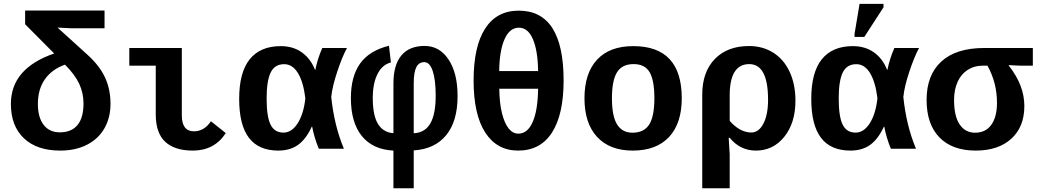

<svg xmlns="http://www.w3.org/2000/svg" viewBox="-20 -780 5441 1007"><path d="M418 -237.8Q418 -291.5 395.8 -339.8Q373.5 -388.2 320.8 -440.9Q252 -416.5 215.3 -364Q178.7 -311.5 178.7 -234.9Q178.7 -164.1 209 -125Q239.3 -85.9 293.9 -85.9Q354.5 -85.9 386.2 -124Q418 -162.1 418 -237.8ZM353.5 -631.8 281.7 -635.3 439.5 -492.2Q503.4 -434.1 531.5 -372.3Q559.6 -310.5 559.6 -235.8Q559.6 -163.6 528.1 -107.7Q496.6 -51.8 436.5 -21Q376.5 9.8 296.4 9.8Q173.3 9.8 105.2 -54.9Q37.1 -119.6 37.1 -234.9Q37.1 -421.4 264.2 -499.5L111.8 -652.8V-724.6H528.3V-631.8Z M991.7 9.8Q896 9.8 846.4 -36.4Q796.9 -82.5 796.9 -180.2V-435.5H658.2V-528.3H933.6V-174.8Q933.6 -91.3 997.6 -91.3Q1050.8 -91.3 1086.4 -144L1164.1 -82Q1104.5 9.8 991.7 9.8Z M1615.2 -115.7Q1585 -49.8 1543 -20Q1501 9.8 1439.9 9.8Q1336.4 9.8 1285.4 -57.4Q1234.4 -124.5 1234.4 -261.7Q1234.4 -400.4 1289.8 -469.2Q1345.2 -538.1 1452.6 -538.1Q1516.6 -538.1 1562.7 -505.6Q1608.9 -473.1 1632.3 -413.6H1633.8Q1646 -474.1 1670.4 -528.3H1799.8Q1775.4 -483.9 1749.3 -405.8Q1723.1 -327.6 1717.3 -271.5Q1732.9 -120.6 1783.7 0H1651.9Q1627.9 -58.6 1617.2 -115.7ZM1378.4 -263.2Q1378.4 -167.5 1399.2 -126Q1419.9 -84.5 1466.8 -84.5Q1510.3 -84.5 1541.5 -133.8Q1572.8 -183.1 1581.5 -264.6Q1570.8 -351.6 1542.2 -397.5Q1513.7 -443.4 1470.7 -443.4Q1420.9 -443.4 1399.7 -399.9Q1378.4 -356.4 1378.4 -263.2Z M2379.9 -275.9Q2379.9 -144 2320.1 -71Q2260.3 2 2149.9 8.8V207.5H2043.5V9.8Q1935.5 4.4 1877.9 -66.4Q1820.3 -137.2 1820.3 -265.6Q1820.3 -378.9 1868.7 -446.8Q1917 -514.6 2020 -540L2030.3 -452.6Q1984.9 -440.9 1960 -391.8Q1935.1 -342.8 1935.1 -265.6Q1935.1 -174.8 1962.4 -130.1Q1989.7 -85.4 2043.5 -81.5V-342.8Q2043.5 -439.5 2085.2 -489.3Q2127 -539.1 2207 -539.1Q2285.2 -539.1 2332.5 -468Q2379.9 -397 2379.9 -275.9ZM2265.1 -276.9Q2265.1 -361.3 2249.5 -407.7Q2233.9 -454.1 2205.1 -454.1Q2177.2 -454.1 2163.6 -427.7Q2149.9 -401.4 2149.9 -341.3V-81.1Q2209 -84 2237.1 -132.8Q2265.1 -181.6 2265.1 -276.9Z M2936 -357.9Q2936 -179.7 2875.2 -85Q2814.5 9.8 2697.8 9.8Q2586.4 9.8 2525.1 -84.7Q2463.9 -179.2 2463.9 -357.9Q2463.9 -536.1 2524.4 -630.1Q2585 -724.1 2700.7 -724.1Q2936 -724.1 2936 -357.9ZM2698.2 -79.1Q2747.1 -79.1 2773.9 -140.4Q2800.8 -201.7 2802.2 -314.5H2598.6Q2599.6 -238.8 2612.8 -186Q2626 -133.3 2647.7 -106.2Q2669.4 -79.1 2698.2 -79.1ZM2701.7 -634.8Q2653.3 -634.8 2626.5 -575Q2599.6 -515.1 2598.1 -407.2H2802.2Q2800.8 -514.6 2774.9 -574.7Q2749 -634.8 2701.7 -634.8Z M3555.7 -264.6Q3555.7 -133.3 3489.3 -61.8Q3422.9 9.8 3298.3 9.8Q3178.2 9.8 3111.8 -61.8Q3045.4 -133.3 3045.4 -264.6Q3045.4 -395.5 3111.3 -466.8Q3177.2 -538.1 3301.3 -538.1Q3555.7 -538.1 3555.7 -264.6ZM3412.1 -264.6Q3412.1 -358.4 3387.2 -401.1Q3362.3 -443.8 3303.2 -443.8Q3242.7 -443.8 3216.1 -400.9Q3189.5 -357.9 3189.5 -264.6Q3189.5 -170.4 3216.6 -127.2Q3243.7 -84 3296.9 -84Q3357.4 -84 3384.8 -126.7Q3412.1 -169.4 3412.1 -264.6Z M4151.9 -252Q4151.9 -135.7 4093.8 -63Q4035.6 9.8 3944.3 9.8Q3862.3 9.8 3807.1 -57.1H3801.8L3807.1 28.8V207.5H3663.1V-283.7Q3663.1 -402.3 3729 -470.5Q3794.9 -538.6 3908.7 -538.6Q3980 -538.6 4035.4 -503.9Q4090.8 -469.2 4121.3 -403.8Q4151.9 -338.4 4151.9 -252ZM4008.3 -256.8Q4008.3 -443.8 3909.7 -443.8Q3807.1 -443.8 3807.1 -279.3V-146.5Q3831.1 -117.7 3860.8 -101.3Q3890.6 -85 3919.9 -85Q3959.5 -85 3983.9 -131.6Q4008.3 -178.2 4008.3 -256.8Z M4615.7 -115.7Q4585.4 -49.8 4543.5 -20Q4501.5 9.8 4440.4 9.8Q4336.9 9.8 4285.9 -57.4Q4234.9 -124.5 4234.9 -261.7Q4234.9 -400.4 4290.3 -469.2Q4345.7 -538.1 4453.1 -538.1Q4517.1 -538.1 4563.2 -505.6Q4609.4 -473.1 4632.8 -413.6H4634.3Q4646.5 -474.1 4670.9 -528.3H4800.3Q4775.9 -483.9 4749.8 -405.8Q4723.6 -327.6 4717.8 -271.5Q4733.4 -120.6 4784.2 0H4652.3Q4628.4 -58.6 4617.7 -115.7ZM4378.9 -263.2Q4378.9 -167.5 4399.7 -126Q4420.4 -84.5 4467.3 -84.5Q4510.7 -84.5 4542 -133.8Q4573.2 -183.1 4582 -264.6Q4571.3 -351.6 4542.7 -397.5Q4514.2 -443.4 4471.2 -443.4Q4421.4 -443.4 4400.1 -399.9Q4378.9 -356.4 4378.9 -263.2ZM4461.9 -586.4V-602.5L4488.3 -759.8H4613.8V-741.7L4513.2 -586.4Z M5352.5 -223.6Q5352.5 -114.7 5284.2 -52.5Q5215.8 9.8 5097.7 9.8Q4974.6 9.8 4907.2 -59.3Q4839.8 -128.4 4839.8 -255.9Q4839.8 -386.7 4917.2 -457.5Q4994.6 -528.3 5142.1 -528.3H5397V-435.5H5331.1L5270.5 -438.5V-436.5Q5313.5 -381.3 5333 -329.1Q5352.5 -276.9 5352.5 -223.6ZM5209 -240.2Q5209 -345.7 5159.2 -435.5H5132.8Q5089.8 -435.5 5055.7 -413.8Q5021.5 -392.1 5002.7 -351.3Q4983.9 -310.5 4983.9 -255.9Q4983.9 -170.4 5013.2 -127.2Q5042.5 -84 5094.2 -84Q5149.9 -84 5179.4 -125.7Q5209 -167.5 5209 -240.2Z"/></svg>

Font: Cousine
Style: Bold
Weight: 700
Monospace: yes
Designer: Steve Matteson
Foundry: Ascender Corporation
Version: Version 1.20